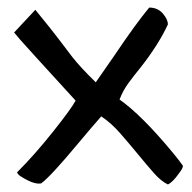

<svg xmlns="http://www.w3.org/2000/svg" viewBox="-20 -489 511 512"><path d="M25.4 -29.3Q73.2 -77.1 122.1 -138.7Q170.9 -200.2 181.6 -220.7L99.6 -310.5Q84 -327.1 69.3 -343.8Q54.7 -360.4 43 -373Q31.2 -385.7 24.4 -394.5L17.6 -402.3L74.2 -462.9Q118.2 -409.2 139.2 -381.3Q160.2 -353.5 172.9 -336.9Q194.3 -309.6 235.4 -269.5Q249 -289.1 284.2 -339.8Q342.8 -426.8 377.9 -468.8Q400.4 -468.8 414.1 -453.1Q427.7 -437.5 427.7 -423.8Q402.3 -369.1 354.5 -308.6Q336.9 -287.1 322.3 -267.1Q307.6 -247.1 298.8 -223.6Q358.4 -181.6 441.4 -81.1Q460 -58.6 467.8 -46.9Q467.8 -40 457 -26.4Q440.4 -2.9 427.7 2.9Q409.2 -5.9 389.2 -28.8Q369.1 -51.8 346.7 -79.1Q324.2 -106.4 300.3 -133.8Q276.4 -161.1 250 -178.7Q227.5 -153.3 187.5 -105.5Q114.3 -17.6 89.8 0Q71.3 3.9 37.1 -17.6Q28.3 -22.5 25.4 -29.3Z"/></svg>

Font: Architects Daughter
Style: Regular
Weight: 400
Designer: Kimberly Geswein
Foundry: Kimberly Geswein
Version: Version 1.002 2010